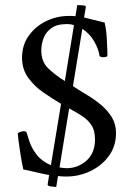

<svg xmlns="http://www.w3.org/2000/svg" viewBox="-20 -687 526 758"><path d="M285 -667Q291 -667 305 -666Q319 -665 319 -660L312 -618Q329 -614 348 -609Q367 -604 393 -598Q400 -568 401.5 -536.5Q403 -505 404 -483Q404 -478 404 -473.5Q404 -469 404 -465Q397 -461 387 -461Q378 -461 373 -466Q370 -491 352.5 -522.5Q335 -554 305 -573L268 -347Q270 -346 271.5 -345Q273 -344 274 -343Q297 -328 325.5 -311Q354 -294 379.5 -272.5Q405 -251 421.5 -224Q438 -197 438 -162Q438 -110 410 -71.5Q382 -33 337 -11.5Q292 10 241 10Q233 10 225 9.5Q217 9 209 8L202 51Q195 51 181.5 49Q168 47 168 42L174 4Q146 -1 120 -7.5Q94 -14 72 -18Q66 -46 61 -77Q56 -108 53 -132Q50 -156 50 -161Q53 -164 61 -166.5Q69 -169 74 -169Q83 -169 85 -164Q88 -153 96.5 -127.5Q105 -102 125 -76Q145 -50 181 -35L221 -277Q186 -298 150.5 -322.5Q115 -347 91 -380.5Q67 -414 67 -459Q67 -509 93.5 -546Q120 -583 162 -603.5Q204 -624 251 -624Q259 -624 265.5 -624Q272 -624 278 -623ZM253 -259 215 -26Q222 -25 229 -24Q236 -23 243 -23Q287 -23 321 -52.5Q355 -82 355 -137Q355 -172 341 -193Q327 -214 304 -229Q281 -244 253 -259ZM236 -367 272 -588Q265 -590 258.5 -591Q252 -592 245 -592Q204 -592 182 -575.5Q160 -559 151.5 -535Q143 -511 143 -488Q143 -443 171 -416.5Q199 -390 236 -367Z"/></svg>

Font: Amiri
Style: Italic
Weight: 400
Italic angle: 10°
Designer: Khaled Hosny
Version: Version 0.113